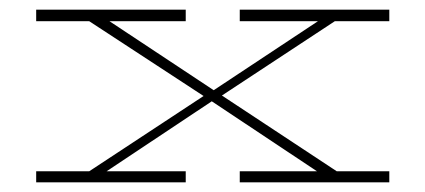

<svg xmlns="http://www.w3.org/2000/svg" viewBox="-20 -377 882 398"><path d="M365 1H55V-22H165L402 -178L165 -333H55V-357H365V-333H207L423 -190L639 -333H477V-357H787V-333H674L440 -179L678 -22H787V1H477V-22H637L419 -167L201 -22H365Z"/></svg>

Font: BhuTuka Expanded One
Style: Regular
Weight: 400
Designer: Erin McLaughlin
Version: Version 1.000; ttfautohint (v1.8.3)